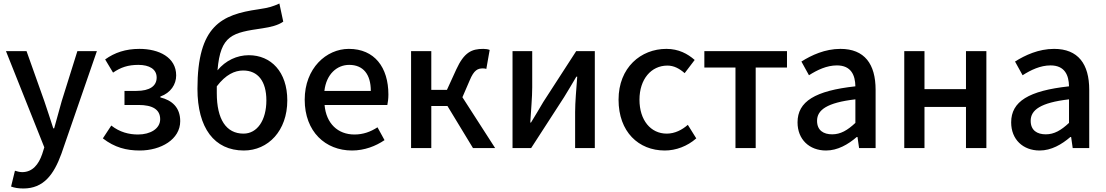

<svg xmlns="http://www.w3.org/2000/svg" viewBox="-20 -842 6291 1092"><path d="M113 230C228 230 286 151 329 33L531 -551H420L331 -267C317 -217 302 -163 288 -112H283C266 -164 249 -218 232 -267L131 -551H14L232 -4L220 34C200 93 165 137 106 137C91 137 75 132 65 129L43 219C62 226 84 230 113 230Z M775 14C895 14 1005 -49 1005 -153C1005 -231 958 -272 892 -288V-293C951 -314 982 -362 982 -413C982 -516 884 -564 773 -564C695 -564 632 -543 578 -504L623 -429C667 -459 708 -473 767 -473C829 -473 871 -449 871 -401C871 -353 832 -325 756 -325H688V-245H768C848 -245 891 -219 891 -164C891 -110 835 -77 765 -77C714 -77 661 -90 613 -128L565 -55C632 -3 699 14 775 14Z M1367 14C1505 14 1614 -98 1614 -271C1614 -434 1521 -528 1395 -528C1328 -528 1263 -498 1217 -442C1234 -644 1302 -656 1473 -681C1519 -688 1562 -698 1591 -719L1569 -822C1534 -806 1511 -798 1449 -789C1240 -759 1103 -696 1103 -337C1103 -114 1199 14 1367 14ZM1213 -351C1264 -418 1315 -441 1363 -441C1447 -441 1495 -380 1495 -271C1495 -158 1443 -82 1365 -82C1266 -82 1213 -164 1213 -312Z M1982 14C2053 14 2117 -11 2167 -45L2127 -118C2087 -92 2045 -77 1996 -77C1901 -77 1835 -140 1826 -245H2183C2186 -259 2189 -281 2189 -304C2189 -459 2110 -564 1964 -564C1836 -564 1713 -454 1713 -275C1713 -93 1831 14 1982 14ZM1825 -325C1836 -421 1897 -473 1966 -473C2046 -473 2089 -419 2089 -325Z M2318 0H2433V-239H2525L2670 0H2796L2610 -289L2651 -384C2676 -445 2698 -453 2727 -453C2735 -453 2740 -452 2746 -450L2765 -558C2756 -562 2742 -564 2729 -564C2663 -564 2620 -545 2575 -447L2522 -331H2433V-551H2318Z M2895 0H3001L3188 -289C3208 -321 3238 -372 3258 -406H3263C3258 -335 3251 -262 3251 -205V0H3363V-551H3257L3070 -262C3051 -229 3020 -178 3000 -145H2996C3000 -215 3007 -288 3007 -345V-551H2895Z M3761 14C3824 14 3889 -10 3940 -55L3892 -132C3859 -103 3818 -82 3772 -82C3681 -82 3617 -158 3617 -275C3617 -391 3683 -469 3776 -469C3813 -469 3844 -452 3874 -426L3931 -501C3891 -536 3840 -564 3770 -564C3625 -564 3498 -458 3498 -275C3498 -92 3612 14 3761 14Z M4163 0H4278V-458H4456V-551H3986V-458H4163Z M4678 14C4744 14 4803 -20 4853 -63H4857L4866 0H4960V-331C4960 -478 4897 -564 4760 -564C4672 -564 4595 -528 4538 -492L4581 -414C4628 -444 4682 -470 4740 -470C4821 -470 4844 -414 4845 -351C4616 -326 4516 -265 4516 -146C4516 -49 4583 14 4678 14ZM4713 -78C4664 -78 4627 -100 4627 -155C4627 -216 4682 -258 4845 -277V-143C4800 -101 4761 -78 4713 -78Z M5123 0H5238V-234H5474V0H5590V-551H5474V-335H5238V-551H5123Z M5893 14C5959 14 6018 -20 6068 -63H6072L6081 0H6175V-331C6175 -478 6112 -564 5975 -564C5887 -564 5810 -528 5753 -492L5796 -414C5843 -444 5897 -470 5955 -470C6036 -470 6059 -414 6060 -351C5831 -326 5731 -265 5731 -146C5731 -49 5798 14 5893 14ZM5928 -78C5879 -78 5842 -100 5842 -155C5842 -216 5897 -258 6060 -277V-143C6015 -101 5976 -78 5928 -78Z"/></svg>

Font: GenYoGothic2 TW M
Style: Regular
Weight: 500
Version: Version 2.100;PS 2.1;hotconv 16.6.51;makeotf.lib2.5.65220 DE